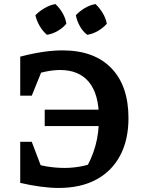

<svg xmlns="http://www.w3.org/2000/svg" viewBox="-20 -919 697 949"><path d="M270 10Q229 10 180.5 3.5Q132 -3 80 -15L113 -119Q161 -105 207 -97Q253 -89 299 -89Q338 -89 377 -96Q416 -103 454 -118L399 -77Q434 -135 451.5 -198Q469 -261 469 -335Q469 -453 420 -513Q371 -573 277 -573Q244 -573 205 -565Q166 -557 120 -539L80 -639Q198 -670 289 -670Q445 -670 530 -582.5Q615 -495 615 -335Q615 -227 573.5 -149.5Q532 -72 455 -31Q378 10 270 10ZM215 -13 80 -15V-218H137ZM80 -446V-639L216 -641L137 -446ZM201 -296V-377H547V-296ZM254 -899Q275 -879 289.5 -854Q304 -829 308 -802Q291 -781 265 -766Q239 -751 212 -747Q192 -764 176.5 -790Q161 -816 155 -844Q175 -864 200.5 -879Q226 -894 254 -899ZM452 -899Q473 -879 488 -854Q503 -829 508 -802Q490 -781 464 -766Q438 -751 411 -747Q389 -764 374.5 -790Q360 -816 355 -844Q374 -864 399 -879Q424 -894 452 -899Z"/></svg>

Font: Piazzolla 24pt
Style: Bold
Weight: 700
Designer: Juan Pablo del Peral
Foundry: Huerta Tipografica
Version: Version 2.005